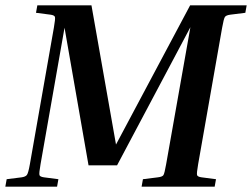

<svg xmlns="http://www.w3.org/2000/svg" viewBox="-22 -700 945 720"><path d="M197 -28 192 0H-2L3 -28L59 -35Q73 -37 78.5 -43.5Q84 -50 90 -84L180 -596Q186 -630 184 -636.5Q182 -643 167 -645L113 -652L118 -680H321L413 -158L691 -680H903L898 -652L842 -645Q826 -643 821.5 -636.5Q817 -630 811 -596L721 -84Q715 -50 717 -43.5Q719 -37 734 -35L788 -28L783 0H509L514 -28L570 -35Q587 -37 591 -43.5Q595 -50 601 -84L692 -598L417 -80H310L220 -596L130 -84Q124 -50 126 -43.5Q128 -37 143 -35Z"/></svg>

Font: Inria Serif
Style: Bold Italic
Weight: 700
Italic angle: -10°
Designer: Black Foundry Team
Foundry: Black Foundry
Version: Version 1.000; ttfautohint (v1.8.3)